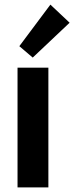

<svg xmlns="http://www.w3.org/2000/svg" viewBox="-20 -819 324 839"><path d="M56.6 -523.4H191.4V0H56.6ZM64.5 -617.2 200.2 -798.8 284.2 -719.7 123 -567.4Z"/></svg>

Font: Reddit Sans Vanilla
Style: Bold
Weight: 700
Designer: Stephen Hutchings
Foundry: Reddit
Version: Version 1.013